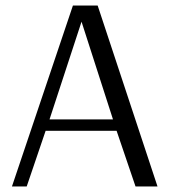

<svg xmlns="http://www.w3.org/2000/svg" viewBox="-20 -670 608 690"><path d="M23 0 242 -650H331L546 0H467L399 -200H144L76 0ZM158 -241H386L273 -592Z"/></svg>

Font: Arsenal SC
Style: Regular
Weight: 400
Designer: Andrij Shevchenko
Foundry: Stairsfor
Version: Version 2.001; ttfautohint (v1.8.4.7-5d5b)